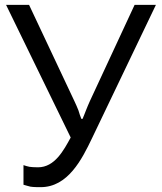

<svg xmlns="http://www.w3.org/2000/svg" viewBox="-20 -761 669 793"><path d="M77 -79V2C88 5 97 8 106 10C120 12 134 12 148 12C260 12 318 -102 360 -190L624 -741H536L351 -343C345 -329 339 -316 335 -305C330 -293 326 -281 321 -270H316C312 -281 307 -293 304 -305C299 -317 294 -330 287 -344L100 -741H5L272 -193C243 -140 206 -70 137 -70C121 -70 110 -71 102 -72C93 -74 85 -76 77 -79Z"/></svg>

Font: Cheyenne Sans
Style: Regular
Weight: 400
Designer: The Public Sans project authors (U.S. Web Design System), Libre Franklin designed by Pablo Impallari and Rodrigo Fuenzal
Foundry: The Cheyenne Sans Project Authors
Version: Version 2.007